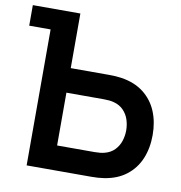

<svg xmlns="http://www.w3.org/2000/svg" viewBox="-83 -795 821 870"><g transform="rotate(10 328.0 -360.0)"><path d="M96.7 0V-625.5H-1.7V-720H217V-468.7H394.2Q426.6 -468.7 451.8 -464.7Q512.4 -455.4 553.4 -423.6Q594.4 -391.8 614.8 -343.4Q635.2 -295 635.2 -234.3Q635.2 -173.7 615 -125.3Q594.8 -76.9 553.8 -45.1Q512.8 -13.2 451.8 -4Q426.6 0 394.2 0ZM389.2 -112.8Q416.7 -112.8 434.8 -117.7Q462.8 -124.8 480.5 -143.3Q498.2 -161.8 505.8 -185.5Q513.5 -209.2 513.5 -234.3Q513.5 -259.5 505.8 -283.2Q498.2 -306.9 480.5 -325.4Q462.8 -343.8 434.8 -351Q416.7 -355.8 389.2 -355.8H217V-112.8Z"/></g></svg>

Font: Manrope
Style: Regular
Weight: 400
Designer: Mikhail Sharanda
Foundry: Mikhail Sharanda
Version: Version 4.503